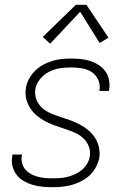

<svg xmlns="http://www.w3.org/2000/svg" viewBox="-20 -772 540 800"><path d="M198 8Q177 8 156 6Q135 4 115.5 -2Q96 -8 78.5 -18Q61 -28 49 -44Q37 -60 32 -80Q27 -100 31 -121Q31 -123 31.5 -124.5Q32 -126 32 -128H72Q72 -127 71.5 -125.5Q71 -124 71 -123Q68 -107 72 -92Q76 -77 85.5 -66Q95 -55 108 -47.5Q121 -40 136 -36Q151 -32 166.5 -30.5Q182 -29 198 -29Q214 -29 229.5 -30Q245 -31 261 -35Q277 -39 292.5 -46Q308 -53 321 -64Q334 -75 343 -90Q352 -105 354 -120Q358 -143 349.5 -163.5Q341 -184 325 -198Q309 -212 289 -220.5Q269 -229 248.5 -235.5Q228 -242 207.5 -249.5Q187 -257 168 -267Q149 -277 133 -290.5Q117 -304 105.5 -322Q94 -340 89 -361.5Q84 -383 88 -406Q91 -425 101 -443.5Q111 -462 126 -477Q141 -492 159.5 -502Q178 -512 197.5 -518Q217 -524 236.5 -526Q256 -528 275 -528Q296 -528 316.5 -526Q337 -524 355.5 -518Q374 -512 390.5 -501.5Q407 -491 418.5 -475.5Q430 -460 434 -440Q438 -420 435 -400Q435 -398 434.5 -396.5Q434 -395 434 -393H394Q394 -395 394 -396Q394 -397 395 -398Q398 -421 388.5 -441Q379 -461 361 -472.5Q343 -484 320.5 -487.5Q298 -491 275 -491Q253 -491 229.5 -487.5Q206 -484 184.5 -473Q163 -462 147 -442.5Q131 -423 127 -400Q124 -377 132 -356.5Q140 -336 156 -322Q172 -308 192 -299.5Q212 -291 232.5 -284.5Q253 -278 273.5 -270.5Q294 -263 313 -253Q332 -243 348 -229.5Q364 -216 375.5 -198.5Q387 -181 392 -159Q397 -137 394 -115Q390 -95 379.5 -75.5Q369 -56 353.5 -41.5Q338 -27 318.5 -17Q299 -7 279 -1.5Q259 4 238.5 6Q218 8 198 8ZM189 -590 158 -618 296 -752H340L432 -615L395 -593L314 -723Z"/></svg>

Font: Iosevka SS04 Extralight
Style: Italic
Weight: 200
Italic angle: -9°
Monospace: yes
Designer: Belleve Invis
Foundry: Belleve Invis
Version: Version 19.0.0; ttfautohint (v1.8.4)